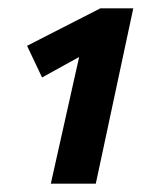

<svg xmlns="http://www.w3.org/2000/svg" viewBox="-20 -441 365 461"><path d="M221 -421H300L210 0H102L189 -389L215 -329L81 -255L45 -331Z"/></svg>

Font: Ysabeau
Style: Bold Italic
Weight: 700
Italic angle: -12°
Designer: Christian Thalmann (Catharsis Fonts)
Version: Version 2.002